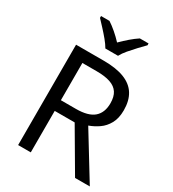

<svg xmlns="http://www.w3.org/2000/svg" viewBox="-222 -1064 1065 1183"><g transform="rotate(30 311.0 -472.0)"><path d="M294 -714Q383 -714 440.5 -691.5Q498 -669 526 -624Q554 -579 554 -511Q554 -454 533 -416Q512 -378 479.5 -355.5Q447 -333 411 -320L607 0H502L329 -295H187V0H97V-714ZM289 -636H187V-371H294Q381 -371 421 -405.5Q461 -440 461 -507Q461 -554 442.5 -582Q424 -610 386 -623Q348 -636 289 -636ZM265 -784Q252 -807 230 -833.5Q208 -860 184 -886Q160 -912 142 -931V-944H202Q228 -927 256 -903Q284 -879 309 -852Q336 -879 364 -903Q392 -927 418 -944H480V-931Q461 -912 436.5 -886Q412 -860 389.5 -833.5Q367 -807 355 -784Z"/></g></svg>

Font: Noto Sans Ambassadori
Style: Regular
Weight: 400
Designer: Monotype Design Team
Foundry: Monotype Imaging Inc.
Version: Version 2.013